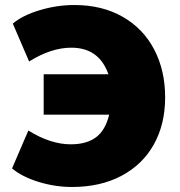

<svg xmlns="http://www.w3.org/2000/svg" viewBox="-20 -735 719 765"><path d="M28 -64 93 -215Q181 -160 262 -160Q325 -160 362.5 -188Q400 -216 415 -278H154V-439H412Q375 -545 264 -545Q184 -545 96 -490L31 -641Q70 -674 138.5 -694.5Q207 -715 276 -715Q387 -715 469 -668Q551 -621 594.5 -537.5Q638 -454 638 -347Q638 -240 593 -159.5Q548 -79 464 -34.5Q380 10 267 10Q199 10 133 -10.5Q67 -31 28 -64Z"/></svg>

Font: Nunito Sans Heavy
Style: Regular
Weight: 400
Designer: Vernon Adams
Foundry: Vernon Adams
Version: Version 2.500